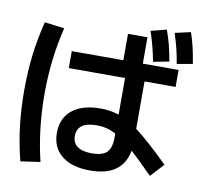

<svg xmlns="http://www.w3.org/2000/svg" viewBox="-95 -958 1191 1126"><g transform="rotate(10 500.0 -395.0)"><path d="M280 -137Q280 -225 340 -273.5Q400 -322 509 -322Q567 -322 618 -305V-523H283V-624H590V-781H706V-624H919V-523H734V-241Q809 -185 934 -62L861 17Q767 -77 730 -110Q701 47 509 47Q401 47 340.5 -1.5Q280 -50 280 -137ZM98 -763 216 -748Q169 -559 169 -350Q169 -142 215 48L98 65Q72 -38 60 -138.5Q48 -239 48 -350Q48 -460 60 -560Q72 -660 98 -763ZM503 -54Q565 -54 591.5 -80Q618 -106 618 -168V-192Q588 -208 561 -214.5Q534 -221 503 -221Q387 -221 387 -137Q387 -96 416.5 -75Q446 -54 503 -54ZM810 -845Q840 -765 857 -663L763 -645Q745 -741 717 -821ZM952 -855Q980 -774 995 -673L902 -657Q888 -746 858 -834Z"/></g></svg>

Font: Enso SemiBold
Style: Regular
Weight: 600
Designer: Coji Morishita
Foundry: UNDERFOREST DESIGN
Version: Version 1.000